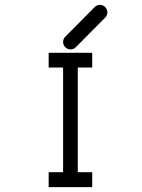

<svg xmlns="http://www.w3.org/2000/svg" viewBox="-20 -813 580 785"><path d="M179 -597H357V-537H298V-109H357V-48H179V-109H238V-537H179ZM238 -641Q238 -654 247 -663L367 -784Q376 -793 388 -793Q401 -793 410 -784Q419 -775 419 -762Q419 -750 410 -741L290 -620Q281 -611 268 -611Q256 -611 247 -620Q238 -629 238 -641Z"/></svg>

Font: 3270 Nerd Font Mono
Style: Regular
Weight: 400
Monospace: yes
Version: Version 3.0.1;Nerd Fonts 3.0.0